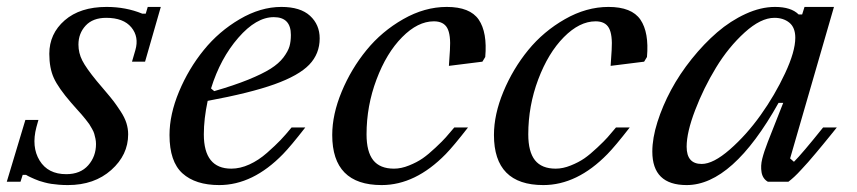

<svg xmlns="http://www.w3.org/2000/svg" viewBox="-32 -530 2499 560"><path d="M391.1 -350.1H353L362.8 -383.8Q374 -422.4 351.1 -450.2Q328.1 -478 277.8 -478Q238.8 -478 217.8 -455.3Q196.8 -432.6 196.8 -399.9Q196.8 -375.5 208 -353.5Q219.2 -331.5 250 -293.9Q255.9 -286.6 273.7 -265.9Q291.5 -245.1 299.8 -234.1Q308.1 -223.1 319.8 -205.3Q331.5 -187.5 336.7 -171.1Q341.8 -154.8 341.8 -138.2Q341.8 -78.1 292.5 -34.2Q243.2 9.8 166 9.8Q152.8 9.8 140.1 8.8Q127.4 7.8 117.9 6.3Q108.4 4.9 98.4 2.2Q88.4 -0.5 82.5 -2.4Q76.7 -4.4 68.8 -7.8Q61 -11.2 58.3 -12.5Q55.7 -13.7 49.8 -16.6L43.9 -20H34.2L27.8 0H-12.2L42 -180.2H80.1L74.2 -159.2Q59.1 -101.6 83.5 -61.8Q107.9 -22 161.1 -22Q202.6 -22 225.3 -47.9Q248 -73.7 248 -109.9Q248 -118.2 246.3 -126Q244.6 -133.8 242.9 -139.9Q241.2 -146 236.3 -154.5Q231.4 -163.1 228.3 -168Q225.1 -172.9 217.3 -182.4Q209.5 -191.9 205.6 -196.5Q201.7 -201.2 190.9 -212.9Q180.2 -224.6 175.8 -230Q138.2 -273.4 125 -302.5Q111.8 -331.5 111.8 -373Q111.8 -431.6 156.7 -470.7Q201.7 -509.8 278.8 -509.8Q335 -509.8 382.8 -490.2H393.1L398.9 -509.8H437Z M788.6 -509.8Q844.2 -509.8 872.3 -483.9Q900.4 -458 900.4 -418Q900.4 -373 869.9 -341.3Q839.4 -309.6 768.6 -284.2Q697.8 -258.8 573.7 -235.8Q562.5 -183.1 562.5 -138.2Q562.5 -38.1 642.6 -38.1Q668.5 -38.1 695.3 -50.3Q722.2 -62.5 746.8 -84.2Q771.5 -106 786.1 -121.3Q800.8 -136.7 818.4 -158.2H858.4Q815.9 -103.5 793.5 -80.6Q705.6 9.8 607.4 9.8Q538.1 9.8 500.2 -24.4Q462.4 -58.6 462.4 -136.2Q462.4 -196.3 490.2 -262.9Q518.1 -329.6 562.3 -384Q606.4 -438.5 667.2 -474.1Q728 -509.8 788.6 -509.8ZM766.6 -480Q715.3 -480 663.1 -419.9Q610.8 -359.9 583.5 -272L592.8 -264.2Q650.4 -280.8 691.9 -297.6Q733.4 -314.5 757.3 -329.6Q781.2 -344.7 794.7 -362.5Q808.1 -380.4 812.3 -394.8Q816.4 -409.2 816.4 -428.2Q816.4 -480 766.6 -480Z M1271 -509.8Q1338.9 -509.8 1364.3 -472.7Q1389.6 -435.5 1383.3 -363.8L1375 -350.1L1277.3 -337.9L1280.3 -383.8Q1283.2 -428.7 1272.5 -448.2Q1261.7 -467.8 1233.4 -467.8Q1186.5 -467.8 1140.9 -421.6Q1095.2 -375.5 1066.2 -298.3Q1037.1 -221.2 1037.1 -138.2Q1037.1 -87.4 1056.6 -62.7Q1076.2 -38.1 1117.2 -38.1Q1138.2 -38.1 1161.1 -47.4Q1184.1 -56.6 1200.7 -68.1Q1217.3 -79.6 1238.3 -99.4Q1259.3 -119.1 1268.3 -129.4Q1277.3 -139.6 1293 -158.2H1333Q1290.5 -103.5 1268.1 -80.6Q1179.7 9.8 1081.1 9.8Q937 9.8 937 -136.2Q937 -196.3 964.6 -262.7Q992.2 -329.1 1036.9 -383.8Q1081.5 -438.5 1144 -474.1Q1206.5 -509.8 1271 -509.8Z M1742.7 -509.8Q1810.5 -509.8 1835.9 -472.7Q1861.3 -435.5 1855 -363.8L1846.7 -350.1L1749 -337.9L1752 -383.8Q1754.9 -428.7 1744.1 -448.2Q1733.4 -467.8 1705.1 -467.8Q1658.2 -467.8 1612.5 -421.6Q1566.9 -375.5 1537.8 -298.3Q1508.8 -221.2 1508.8 -138.2Q1508.8 -87.4 1528.3 -62.7Q1547.9 -38.1 1588.9 -38.1Q1609.9 -38.1 1632.8 -47.4Q1655.8 -56.6 1672.4 -68.1Q1689 -79.6 1710 -99.4Q1731 -119.1 1740 -129.4Q1749 -139.6 1764.6 -158.2H1804.7Q1762.2 -103.5 1739.7 -80.6Q1651.4 9.8 1552.7 9.8Q1408.7 9.8 1408.7 -136.2Q1408.7 -196.3 1436.3 -262.7Q1463.9 -329.1 1508.5 -383.8Q1553.2 -438.5 1615.7 -474.1Q1678.2 -509.8 1742.7 -509.8Z M2207.5 -116.2 2252.4 -230H2238.8Q2104.5 9.8 1970.7 9.8Q1870.6 9.8 1870.6 -87.9Q1870.6 -127 1885.5 -174.1Q1900.4 -221.2 1925.3 -267.6Q1950.2 -314 1985.6 -358.2Q2021 -402.3 2059.8 -435.8Q2098.6 -469.2 2142.8 -489.5Q2187 -509.8 2228.5 -509.8Q2275.4 -509.8 2297.4 -487.8H2307.6L2314.5 -509.8H2400.4L2272.5 -67.9L2283.7 -58.1Q2308.1 -82.5 2368.7 -158.2H2408.7Q2405.8 -154.3 2389.6 -134.5Q2373.5 -114.7 2367.7 -107.7Q2361.8 -100.6 2347.4 -83.3Q2333 -65.9 2325 -57.1Q2316.9 -48.3 2305.4 -35.6Q2293.9 -22.9 2284.9 -14.6Q2275.9 -6.3 2267.6 0H2207.5Q2192.4 -8.8 2189.2 -27.6Q2186 -46.4 2191.2 -66.9Q2196.3 -87.4 2207.5 -116.2ZM1970.7 -102.1Q1970.7 -51.8 2014.6 -51.8Q2048.3 -51.8 2096.7 -94Q2145 -136.2 2186.5 -194.3Q2228 -252.4 2257.8 -316.2Q2287.6 -379.9 2287.6 -419.9Q2287.6 -449.7 2270.3 -463.9Q2252.9 -478 2226.6 -478Q2187 -478 2139.9 -435.3Q2092.8 -392.6 2056.4 -332.8Q2020 -272.9 1995.4 -208.5Q1970.7 -144 1970.7 -102.1Z"/></svg>

Font: Happy Times at the IKOB New Game Plus Edition
Style: Italic
Weight: 400
Italic angle: -16°
Designer: Lucas Le Bihan
Foundry: Lucas Le Bihan
Version: Version 1.000;PS 1.0;hotconv 1.0.88;makeotf.lib2.5.647800